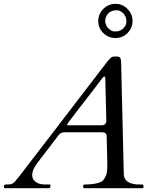

<svg xmlns="http://www.w3.org/2000/svg" viewBox="-30 -989 811 1009"><path d="M-9.8 -5.9Q-9.8 -19.5 0.5 -19.5H11.2Q29.8 -19.5 39.6 -26.6Q49.3 -33.7 73.7 -65.7Q98.1 -97.7 141.8 -154.3Q185.5 -210.9 229.7 -268.6Q273.9 -326.2 317.6 -383.3Q361.3 -440.4 401.6 -492.9Q441.9 -545.4 477.3 -591.6Q512.7 -637.7 528.8 -658.7Q544.9 -679.7 552.5 -685.8Q560.1 -691.9 571.3 -691.9H584Q598.1 -691.9 602.1 -684.3Q606 -676.8 606.4 -665.5L620.6 -73.2Q622.1 -32.2 670.9 -22.5Q684.1 -19.5 696.3 -19.5H717.8Q724.1 -19.5 724.1 -12.2V-6.8Q724.1 0 717.3 0H414.1Q407.2 0 407.2 -5.4V-14.6Q407.2 -19.5 419.4 -19.5Q431.6 -19.5 445.1 -20.5Q458.5 -21.5 467.8 -23.4Q502.9 -29.3 513.7 -43.5Q524.4 -57.6 528.3 -70.3Q534.2 -88.9 534.2 -123L530.8 -263.7V-272.5Q530.8 -293.9 504.9 -293.9H308.6Q289.1 -293.9 276.9 -277.3Q252 -243.7 226.3 -210.9Q200.7 -178.2 185.1 -157.5Q169.4 -136.7 163.1 -127.9Q156.7 -119.1 151.4 -109.9Q139.2 -88.9 139.2 -67.9Q139.2 -46.9 157.5 -33.2Q175.8 -19.5 205.6 -19.5H229.5Q235.8 -19.5 235.8 -14.2Q233.9 -2 231.2 -1Q228.5 0 223.6 0H-0.5Q-9.8 0 -9.8 -5.9ZM528.8 -355 523.4 -573.7Q523.4 -586.9 518.6 -586.9Q513.2 -586.4 503.9 -573.7Q494.6 -561 475.1 -535.2Q455.6 -509.3 432.1 -479.5Q380.4 -413.1 358.4 -384Q336.4 -355 334 -351.8Q331.5 -348.6 329.1 -345.2Q322.8 -336.4 322.8 -333.5Q322.8 -330.6 325.2 -330.6H505.4Q516.1 -330.6 522.5 -337.2Q528.8 -343.8 528.8 -355ZM486.3 -878.4Q486.3 -897 493.4 -913.3Q500.5 -929.7 512.7 -941.9Q539.6 -968.8 576.7 -968.8Q614.3 -968.8 640.1 -941.9Q666.5 -915 666.5 -878.9Q666.5 -841.8 640.1 -815.4Q613.8 -789.1 576.7 -789.1Q540 -789.1 512.7 -815.4Q486.3 -841.3 486.3 -878.4ZM539.1 -840.3Q555.7 -823.7 573 -823.7Q590.3 -823.7 600.3 -828.1Q610.4 -832.5 618.2 -840.3Q634.3 -856.4 634.3 -873.8Q634.3 -891.1 629.9 -901.1Q625.5 -911.1 618.2 -918.5Q601.6 -935.1 584.5 -935.1Q567.4 -935.1 557.1 -930.7Q546.9 -926.3 539.3 -918.7Q531.7 -911.1 527.3 -901.1Q522.9 -891.1 522.9 -879.6Q522.9 -868.2 527.3 -857.9Q531.7 -847.7 539.1 -840.3Z"/></svg>

Font: Cardo-Italic
Style: Italic
Weight: 400
Italic angle: -12°
Designer: David J. Perry
Foundry: David J. Perry
Version: Version 0.991